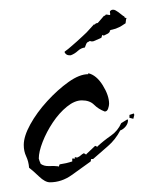

<svg xmlns="http://www.w3.org/2000/svg" viewBox="-20 -369 297 396"><path d="M83 7Q73 7 60.5 -5Q48 -17 40 -23Q39 -36 34 -46.5Q29 -57 29 -70Q29 -88 42.5 -112.5Q56 -137 77.5 -160.5Q99 -184 121.5 -200Q144 -216 162 -216V-218Q179 -214 192 -193Q205 -172 205 -155Q205 -151 203 -145Q201 -139 196 -139Q183 -144 174 -153Q165 -162 149 -162Q134 -162 118 -149Q102 -136 89 -116.5Q76 -97 68 -76.5Q60 -56 60 -42Q60 -41 61.5 -37Q63 -33 64 -31Q71 -26 81.5 -26.5Q92 -27 100 -26L101 -25L103 -30Q117 -32 129 -36V-42H135L134 -45L139 -44Q144 -46 146.5 -48.5Q149 -51 153 -53L158 -50V-51L176 -68H177L181 -66V-67Q194 -79 208.5 -89Q223 -99 230 -115L243 -123L244 -121Q244 -114 239 -108Q234 -102 228 -100Q218 -81 203 -68Q188 -55 172 -41H168L167 -36Q149 -23 128 -8Q107 7 83 7ZM255 -124 247 -126V-132L256 -135L257 -132ZM126 -255H123Q118 -255 115 -258.5Q112 -262 114 -263Q121 -268 126.5 -273Q132 -278 138 -283Q140 -285 150 -294Q160 -303 164 -308L174 -319L175 -318L178 -321Q181 -321 182 -322L195 -337L196 -336L197 -337Q197 -339 200 -339L206 -338Q208 -338 207 -342Q206 -346 208 -347Q210 -349 213 -349Q216 -349 218.5 -347.5Q221 -346 224 -344L233 -337Q234 -336 235.5 -335.5Q237 -335 237 -333L239 -332H241L240 -329L239 -321L228 -314L219 -310L212 -308Q206 -307 206.5 -305Q207 -303 203 -300L195 -296Q194 -295 191 -297L189 -291L173 -284Q169 -283 167 -284Q165 -285 163 -283Q159 -282 157.5 -277.5Q156 -273 155 -271Q147 -270 140.5 -264Q134 -258 126 -255Z"/></svg>

Font: Kolker Brush
Style: Regular
Weight: 400
Designer: Robert E. Leuschke
Foundry: Robert E. Leuschke
Version: Version 1.010; ttfautohint (v1.8.3)